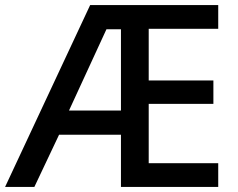

<svg xmlns="http://www.w3.org/2000/svg" viewBox="-22 -734 935 754"><path d="M835 0V-93H562V-326H816V-418H562V-621H835V-714H332L-2 0H113L210 -205H453V0ZM249 -300 396 -619H453V-300Z"/></svg>

Font: Noto Sans Canadian Aboriginal Medium
Style: Regular
Weight: 500
Designer: Monotype Design Team, Typotheque's Kevin King
Foundry: Monotype Imaging Inc.
Version: Version 2.004